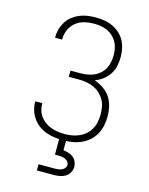

<svg xmlns="http://www.w3.org/2000/svg" viewBox="-139 -829 878 1134"><g transform="rotate(15 300.0 -261.5)"><path d="M303 8Q276 8 250 4.5Q224 1 199 -8Q174 -17 152.5 -33Q131 -49 116 -70.5Q101 -92 93 -117.5Q85 -143 85 -170Q85 -170 85 -171Q85 -172 85 -172H128Q128 -172 128 -171.5Q128 -171 128 -170Q128 -149 134 -128.5Q140 -108 152.5 -91.5Q165 -75 182.5 -62.5Q200 -50 220 -43Q240 -36 261 -33Q282 -30 303 -30Q326 -30 348.5 -34Q371 -38 392 -47.5Q413 -57 430 -72.5Q447 -88 458 -107.5Q469 -127 473.5 -150Q478 -173 478 -196Q478 -219 474 -242Q470 -265 458.5 -285Q447 -305 429.5 -321Q412 -337 390.5 -346.5Q369 -356 346 -359.5Q323 -363 300 -363H239V-401H300Q321 -401 342 -404.5Q363 -408 382.5 -416.5Q402 -425 418 -439.5Q434 -454 444 -472.5Q454 -491 458 -512Q462 -533 462 -554Q462 -575 458 -595.5Q454 -616 444 -634Q434 -652 418.5 -666.5Q403 -681 384 -689.5Q365 -698 344.5 -701.5Q324 -705 303 -705Q273 -705 244 -698Q215 -691 192 -672.5Q169 -654 156.5 -626.5Q144 -599 144 -569Q144 -568 144 -567Q144 -566 144 -565H101Q101 -567 101 -568Q101 -569 101 -571Q101 -596 108 -620Q115 -644 128.5 -665Q142 -686 162 -701.5Q182 -717 205 -726.5Q228 -736 253 -739.5Q278 -743 303 -743Q329 -743 355 -739Q381 -735 405 -724Q429 -713 449 -695.5Q469 -678 481.5 -655.5Q494 -633 499.5 -607Q505 -581 505 -555Q505 -527 499 -499.5Q493 -472 478 -449Q463 -426 440.5 -409Q418 -392 392 -383Q421 -373 447 -355.5Q473 -338 490 -312.5Q507 -287 514 -256.5Q521 -226 521 -195Q521 -167 515 -139Q509 -111 495.5 -86.5Q482 -62 460.5 -43Q439 -24 413 -12.5Q387 -1 359 3.5Q331 8 303 8ZM200 220V182H300Q311 182 321.5 180.5Q332 179 342 174.5Q352 170 359 161.5Q366 153 366 142Q366 131 359 122.5Q352 114 342 109.5Q332 105 321.5 103.5Q311 102 300 102H279V0H321V64Q337 66 353 71Q369 76 381.5 85.5Q394 95 401 110.5Q408 126 408 142Q408 161 398.5 178Q389 195 372.5 204.5Q356 214 337.5 217Q319 220 300 220Z"/></g></svg>

Font: Zed Sans Extralight Extended
Style: Regular
Weight: 200
Width: 7
Designer: Belleve Invis
Foundry: Belleve Invis
Version: Version 1.0.0; ttfautohint (v1.8.4)